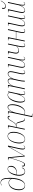

<svg xmlns="http://www.w3.org/2000/svg" viewBox="2514 -3324 1050 6118"><g transform="rotate(-90 3039.0 -265.0)"><path d="M186 10C341 10 431 -183 431 -479C431 -670 396 -770 282 -770C242 -770 210 -758 190 -747L194 -737C217 -751 244 -760 277 -760C382 -760 409 -652 402 -430C375 -492 329 -515 274 -515C121 -515 37 -353 37 -188C37 -68 86 10 186 10ZM189 0C123 0 65 -48 65 -185C65 -353 151 -504 276 -504C338 -504 378 -468 401 -409C388 -207 327 0 189 0Z M631 10C704 10 755 -46 755 -86C755 -94 752 -98 750 -100C730 -47 690 0 632 0C568 0 526 -72 526 -176C526 -204 530 -240 531 -248H573C705 -248 813 -318 813 -439C813 -507 780 -546 720 -546C581 -546 498 -333 498 -179C498 -56 553 10 631 10ZM569 -258H533C564 -416 627 -536 720 -536C764 -536 785 -511 785 -449C785 -329 693 -258 569 -258Z M1391 10C1421 10 1440 -6 1463 -31L1457 -38C1432 -13 1418 0 1395 0C1372 0 1362 -15 1362 -62C1362 -101 1372 -158 1381 -200L1459 -536H1428L1136 -25L1084 -536H996L994 -526H1010C1045 -526 1057 -517 1063 -477C1047 -428 1041 -403 1007 -294C938 -74 906 -18 856 -18C828 -18 814 -34 816 -94C801 -94 791 -78 791 -56C791 -31 805 7 850 7C912 7 949 -74 1009 -263C1027 -322 1044 -376 1067 -457L1113 0H1132L1419 -499H1420L1353 -200C1342 -153 1334 -107 1334 -72C1334 -18 1353 10 1391 10Z M1662 10C1821 10 1897 -214 1897 -356C1897 -492 1838 -546 1760 -546C1606 -546 1527 -320 1527 -177C1527 -50 1583 10 1662 10ZM1664 0C1597 0 1555 -47 1555 -173C1555 -333 1630 -536 1759 -536C1828 -536 1869 -482 1869 -361C1869 -209 1799 0 1664 0Z M2298 3H2325L2326 -7H2313C2278 -7 2259 -19 2239 -93L2210 -198C2196 -249 2172 -273 2115 -275C2167 -286 2210 -359 2251 -426C2297 -502 2315 -522 2349 -522C2374 -522 2387 -508 2387 -466C2395 -467 2407 -476 2407 -498C2407 -526 2386 -546 2354 -546C2307 -546 2285 -511 2242 -437C2199 -365 2177 -329 2146 -302C2125 -285 2109 -279 2051 -279L2105 -536H2004L2002 -526H2021C2050 -526 2066 -521 2066 -493C2066 -481 2063 -464 2058 -442L1967 0H1994L2049 -269C2154 -269 2167 -260 2183 -204L2213 -90C2231 -23 2253 3 2298 3Z M2508 -429 2366 240H2473L2476 230H2460C2419 230 2404 228 2404 207C2404 200 2405 190 2408 175L2438 35C2442 19 2443 8 2447 -14C2467 0 2490 10 2523 10C2689 10 2776 -237 2776 -391C2776 -490 2749 -546 2685 -546C2620 -546 2566 -476 2529 -394H2527L2554 -536H2455L2452 -526H2465C2503 -526 2519 -523 2519 -497C2519 -484 2514 -461 2508 -429ZM2524 0C2487 0 2461 -16 2451 -27L2507 -288C2528 -390 2593 -530 2681 -530C2728 -530 2748 -500 2748 -402C2748 -244 2659 0 2524 0Z M2921 10C2970 10 3026 -33 3080 -162H3083C3077 -131 3072 -91 3072 -63C3071 -20 3087 10 3126 10C3155 10 3178 -6 3201 -31L3195 -39C3171 -14 3152 0 3129 0C3105 0 3095 -19 3095 -54C3095 -88 3106 -158 3115 -200L3187 -535H3179L3158 -505C3140 -528 3113 -546 3073 -546C2924 -546 2829 -309 2829 -143C2829 -44 2859 10 2921 10ZM2925 0C2886 0 2859 -36 2859 -135C2859 -287 2943 -536 3073 -536C3105 -536 3135 -521 3150 -492L3105 -281C3075 -143 3001 0 2925 0Z M3791 10C3818 10 3837 -1 3864 -31L3858 -39C3834 -12 3819 0 3796 0C3765 0 3759 -33 3759 -67C3759 -87 3762 -113 3766 -132L3810 -332C3817 -365 3829 -413 3829 -450C3829 -499 3809 -543 3749 -543C3696 -543 3651 -506 3598 -405H3596C3599 -419 3600 -432 3600 -444C3600 -499 3580 -543 3521 -543C3467 -543 3418 -505 3368 -405H3366L3392 -536H3294L3292 -526H3306C3344 -526 3355 -521 3355 -496C3355 -487 3352 -472 3349 -455L3254 0H3282L3356 -352C3366 -401 3436 -528 3515 -528C3560 -528 3573 -490 3573 -454C3573 -420 3563 -378 3553 -332L3523 -197C3507 -124 3499 -68 3497 0H3525C3527 -70 3534 -123 3551 -196L3587 -352C3596 -392 3662 -528 3745 -528C3787 -528 3801 -495 3801 -455C3801 -420 3791 -376 3782 -332L3747 -176C3741 -148 3732 -106 3732 -72C3732 -27 3746 10 3791 10Z M4221 10C4251 10 4273 -10 4290 -29L4284 -37C4266 -17 4248 0 4224 0C4199 0 4196 -26 4196 -61C4196 -101 4204 -156 4214 -201L4286 -536H4258L4184 -193C4172 -137 4111 -2 4020 -2C3985 -2 3966 -29 3966 -88C3966 -123 3980 -186 3990 -230L4057 -536H3957L3955 -526H3970C4008 -526 4018 -523 4018 -501C4018 -487 4009 -446 4002 -413L3962 -230C3952 -187 3938 -127 3938 -90C3938 -33 3960 9 4016 9C4081 9 4134 -43 4178 -142H4179C4174 -104 4173 -87 4173 -73C4173 -22 4181 10 4221 10Z M4651 10C4681 10 4697 -4 4721 -28L4715 -35C4690 -11 4676 0 4656 0C4629 0 4620 -23 4620 -58C4620 -96 4630 -151 4640 -202L4710 -536H4682L4626 -267C4594 -234 4542 -200 4489 -200C4439 -200 4418 -232 4418 -278C4418 -311 4427 -352 4439 -409L4468 -536H4368L4366 -526H4380C4413 -526 4426 -519 4426 -492C4426 -473 4420 -445 4410 -403L4403 -371C4393 -325 4390 -298 4390 -278C4390 -212 4427 -186 4478 -186C4529 -186 4578 -213 4623 -252L4613 -201C4602 -152 4595 -105 4595 -70C4595 -15 4611 10 4651 10Z M5108 10C5139 10 5156 -1 5178 -25L5171 -33C5151 -9 5136 0 5113 0C5082 0 5074 -25 5074 -66C5074 -98 5082 -136 5096 -200L5170 -536H5141L5087 -283H4862L4913 -536H4814L4812 -526H4824C4863 -526 4874 -519 4874 -494C4874 -486 4873 -475 4870 -462L4777 0H4804L4860 -273H5084L5068 -200C5058 -152 5047 -108 5047 -67C5047 -26 5060 10 5108 10Z M5542 10C5572 10 5594 -10 5611 -29L5605 -37C5587 -17 5569 0 5545 0C5520 0 5517 -26 5517 -61C5517 -101 5525 -156 5535 -201L5607 -536H5579L5505 -193C5493 -137 5432 -2 5341 -2C5306 -2 5287 -29 5287 -88C5287 -123 5301 -186 5311 -230L5378 -536H5278L5276 -526H5291C5329 -526 5339 -523 5339 -501C5339 -487 5330 -446 5323 -413L5283 -230C5273 -187 5259 -127 5259 -90C5259 -33 5281 9 5337 9C5402 9 5455 -43 5499 -142H5500C5495 -104 5494 -87 5494 -73C5494 -22 5502 10 5542 10Z M5899 -606C5997 -606 6054 -710 6078 -761L6067 -765C6041 -709 5990 -622 5905 -622C5858 -622 5843 -651 5843 -682C5843 -694 5845 -711 5850 -729L5821 -721C5817 -700 5816 -687 5816 -678C5816 -627 5849 -606 5899 -606ZM5969 10C5999 10 6021 -10 6038 -29L6032 -37C6014 -17 5996 0 5972 0C5947 0 5944 -26 5944 -61C5944 -101 5952 -156 5962 -201L6034 -536H6006L5932 -193C5920 -137 5859 -2 5768 -2C5733 -2 5714 -29 5714 -88C5714 -123 5728 -186 5738 -230L5805 -536H5705L5703 -526H5718C5756 -526 5766 -523 5766 -501C5766 -487 5757 -446 5750 -413L5710 -230C5700 -187 5686 -127 5686 -90C5686 -33 5708 9 5764 9C5829 9 5882 -43 5926 -142H5927C5922 -104 5921 -87 5921 -73C5921 -22 5929 10 5969 10Z"/></g></svg>

Font: Noto Serif Display Condensed Thin
Style: Italic
Weight: 100
Width: 3
Italic angle: -12°
Designer: Monotype Design Team
Foundry: Monotype Imaging Inc.
Version: Version 2.009